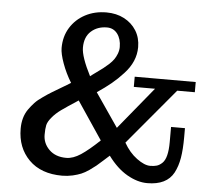

<svg xmlns="http://www.w3.org/2000/svg" viewBox="-53 -809 990 880"><g transform="rotate(5 442.0 -368.5)"><path d="M264.2 13.2Q166.5 13.2 111.3 -42.2Q56.2 -97.7 56.2 -185.1Q56.2 -237.8 81.5 -274.4Q94.7 -293 108.4 -307.6Q122.1 -322.3 144.5 -337.4Q166.5 -353 183.1 -363Q199.7 -373 226.1 -388.7Q239.3 -396.5 249.8 -402.8Q260.3 -409.2 268.1 -414.1Q242.7 -455.6 226.8 -499.5Q210.9 -543.5 210.9 -569.8Q210.9 -623 236.1 -663.6Q261.2 -704.1 304.4 -727.1Q347.7 -750 401.9 -750Q447.8 -750 483.4 -731.4Q519 -712.9 539.6 -679.9Q560.1 -647 560.1 -604Q560.1 -537.1 507.3 -480.5Q481.4 -452.1 454.1 -429.7Q426.8 -407.2 389.2 -381.8L495.1 -227.1L653.8 -420.9H556.2V-467.8H836.9V-420.9H755.9L540 -163.1Q564.9 -119.1 600.3 -93Q635.7 -66.9 662.1 -66.9Q680.2 -66.9 692.9 -70.8Q705.6 -74.7 717.8 -86.4Q742.2 -109.9 742.2 -183.1V-252.9H806.2V-211.9Q806.2 -155.3 799.6 -116Q793 -76.7 776.9 -46.4Q744.6 13.2 655.8 13.2Q610.4 13.2 562.7 -14.2Q515.1 -41.5 474.1 -97.2Q470.7 -93.8 463.6 -87.9Q456.5 -82 446.8 -72.8Q426.8 -54.7 417 -46.6Q407.2 -38.6 387.2 -24.4Q367.2 -10.7 351.3 -4.2Q335.4 2.4 312.5 7.8Q288.1 13.2 264.2 13.2ZM352.1 -452.1Q356.9 -456.1 364 -461.2Q371.1 -466.3 380.4 -473.1Q398.9 -486.3 409.4 -494.4Q419.9 -502.4 434.6 -515.6Q448.7 -528.8 456.5 -540Q464.4 -551.3 470.2 -566.4Q476.1 -582 476.1 -597.2Q476.1 -634.3 458.3 -658Q440.4 -681.6 410.2 -681.6Q366.7 -681.6 337.4 -655.5Q308.1 -629.4 308.1 -580.1Q308.1 -538.1 352.1 -452.1ZM275.9 -69.8Q307.1 -69.8 342.3 -93Q377.4 -116.2 426.8 -163.1L310.1 -336.9Q258.8 -303.7 233.4 -285.4Q208 -267.1 191.9 -247.1Q175.3 -227.5 171.6 -211.2Q168 -194.8 168 -167Q168 -127.4 197 -98.6Q226.1 -69.8 275.9 -69.8Z"/></g></svg>

Font: Trocchi
Style: Regular
Weight: 400
Designer: Vernon Adams
Foundry: Vernon Adams
Version: Version 1.101; ttfautohint (v1.8.4.7-5d5b);gftools[0.9.27]